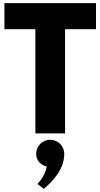

<svg xmlns="http://www.w3.org/2000/svg" viewBox="-20 -845 636 1216"><path d="M8 -660H204V0H392V-660H588V-825H8ZM297 40C347 40 387 80 387 130C387 223 320 299 257 351L217 320C217 320 264 275 276 210C238 201 209 170 209 130C209 80 249 40 297 40Z"/></svg>

Font: Hussar Techniczny
Style: Bold 
Weight: 700
Foundry: Cannot Into Space Fonts
Version: Version 0.77